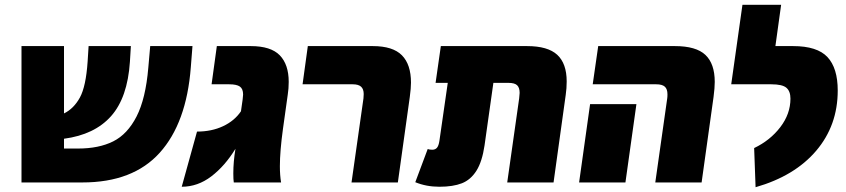

<svg xmlns="http://www.w3.org/2000/svg" viewBox="-20 -764 3543 804"><path d="M786 -571 779 -482Q761 -249 649 -124.5Q537 0 325 0H70V-571H248V-289Q289 -309 314.5 -355.5Q340 -402 347 -507L351 -571H528L524 -505Q514 -355 445 -277.5Q376 -200 248 -183V-142H307Q394 -142 454 -172Q514 -202 552 -276.5Q590 -351 601 -480L609 -571Z M1189 -421Q1189 -393 1185 -368L1165 -225Q1152 -131 1152 -68Q1152 -30 1157 0H959Q957 -12 957 -38Q957 -87 966 -141Q922 -69 865 -25.5Q808 18 741 18L805 -213Q866 -213 914 -235.5Q962 -258 989 -298L996 -347Q998 -363 998 -368Q998 -392 984.5 -401.5Q971 -411 940 -411H866L888 -571H1030Q1114 -571 1151.5 -532.5Q1189 -494 1189 -421Z M1502 -352Q1503 -359 1503 -370Q1503 -391 1492 -401Q1481 -411 1457 -411H1247L1269 -571H1541Q1625 -571 1663 -532.5Q1701 -494 1701 -418Q1701 -395 1696 -358L1646 0H1452Z M2353 -423Q2353 -394 2349 -367L2298 0H2104L2154 -352Q2156 -370 2156 -375Q2156 -397 2145.5 -407Q2135 -417 2109 -417H2046L2009 -155Q1999 -87 1975 -49Q1951 -11 1914 3.5Q1877 18 1820 18Q1765 18 1719 -1L1771 -140Q1778 -137 1790 -137Q1803 -137 1810 -145.5Q1817 -154 1820 -174L1855 -417H1804L1826 -571H2187Q2274 -571 2313.5 -534.5Q2353 -498 2353 -423Z M2774 -352Q2775 -358 2775 -369Q2775 -391 2764 -401Q2753 -411 2728 -411H2462L2485 -571H2806Q2895 -571 2934 -534Q2973 -497 2973 -421Q2973 -396 2968 -358L2918 0H2724ZM2451 -328H2645L2599 0H2405Z M3138 -144Q3205 -176 3247.5 -231.5Q3290 -287 3290 -351Q3290 -382 3273 -396.5Q3256 -411 3210 -411H3042L3089 -744H3251L3227 -571H3301Q3402 -571 3445 -525Q3488 -479 3488 -385Q3488 -239 3398 -133Q3308 -27 3144 20Z"/></svg>

Font: FiraGO Heavy
Style: Italic
Weight: 900
Italic angle: -8°
Designer: bBox Type GmbH
Foundry: bBox Type GmbH
Version: Version 1.001